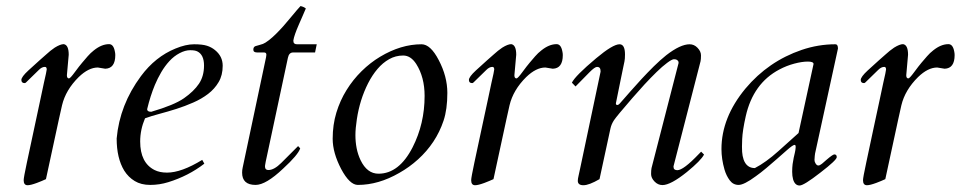

<svg xmlns="http://www.w3.org/2000/svg" viewBox="-20 -582 3093 618"><path d="M318.8 -360.8 294.9 -364.7Q265.1 -364.7 233.4 -334Q191.4 -292.5 179.7 -243.2Q174.8 -221.7 169.9 -199.7L127.9 -5.4Q122.1 -2.9 114.5 0.5Q106.9 3.9 98.6 6.8Q78.6 14.2 68.8 14.2Q56.2 14.2 56.2 -2Q56.2 -10.3 66.4 -58.1Q76.7 -106 88.9 -163.3Q101.1 -220.7 109.1 -257.8Q117.2 -294.9 121.3 -315.2Q125.5 -335.4 127.9 -344.7Q130.4 -356.4 130.4 -358.4Q130.4 -366.7 124.5 -366.7Q114.7 -366.7 105 -356.9L64 -316.9Q61.5 -314.5 59.6 -314.5Q48.8 -314.5 48.8 -324.7Q48.8 -334.5 71.3 -355.2Q93.8 -376 107.7 -388.2Q121.6 -400.4 128.7 -406.7Q135.7 -413.1 142.3 -418.5Q148.9 -423.8 156.2 -428.7Q174.3 -439.9 185.1 -439.9Q201.2 -437.5 201.2 -405.8L195.3 -339.8Q195.3 -329.6 202.1 -329.6Q206.1 -329.6 220.9 -349.9Q235.8 -370.1 244.4 -380.1Q252.9 -390.1 262.2 -400.9Q271.5 -411.6 282.2 -419.9Q307.1 -439.9 331.1 -439.9Q345.2 -439.9 349.6 -417Q351.1 -410.6 351.1 -404.8Q351.1 -361.8 318.8 -360.8Z M517.6 -26.4Q564 -26.4 630.9 -67.4L637.7 -55.2Q586.4 -15.6 521.5 4.4Q493.2 13.2 463.6 13.2Q434.1 13.2 413.6 0.7Q393.1 -11.7 379.9 -32.7Q355.5 -72.8 355.5 -136.2Q365.2 -244.6 433.6 -336.9Q480 -399.4 544.9 -425.8Q578.1 -439.5 604.7 -439.5Q631.3 -439.5 646 -434.8Q660.6 -430.2 671.9 -420.9Q696.8 -400.9 696.8 -370.4Q696.8 -339.8 683.8 -317.9Q670.9 -295.9 649.9 -279.8Q628.9 -263.7 602.1 -252Q575.2 -240.2 547.6 -231.4Q520 -222.7 493.4 -215.6Q466.8 -208.5 446.8 -201.2Q431.2 -164.6 431.2 -126.5Q431.2 -58.1 477.5 -34.7Q494.1 -26.4 517.6 -26.4ZM453.6 -230.5Q453.6 -222.2 466.8 -222.2Q540.5 -243.7 572.3 -265.9Q604 -288.1 620.4 -312.5Q636.7 -336.9 636.7 -371.1Q636.7 -405.8 615.2 -416.5Q607.9 -420.4 592 -420.4Q576.2 -420.4 558.1 -410.9Q540 -401.4 525.4 -385.5Q510.7 -369.6 499 -349.6Q487.3 -329.6 478.5 -308.6Q463.9 -273.4 453.6 -230.5Z M802.7 13.2Q759.3 13.2 759.3 -26.4Q759.3 -34.7 761.2 -43L836.4 -397.9Q837.4 -402.8 837.4 -405.8Q837.4 -413.1 830.1 -413.1H808.1Q795.4 -413.1 795.4 -421.9Q795.4 -431.2 802.5 -433.6Q809.6 -436 814.5 -437Q819.3 -438 826.4 -440.7Q833.5 -443.4 845.2 -452.4Q856.9 -461.4 868.9 -473.4Q880.9 -485.4 892.6 -498.5Q904.3 -511.7 914.6 -524.4Q940.9 -556.2 947.3 -562.5Q958 -560.1 964.4 -554.7Q960.4 -544.4 954.1 -530.8Q947.8 -517.1 941.9 -502.9Q926.8 -468.3 924.3 -452.1V-450.2Q924.3 -439.5 936 -439.5H999.5L994.1 -413.1H923.3Q910.2 -413.1 906.7 -396L838.9 -78.6Q836.4 -68.4 835.4 -62.3Q834.5 -56.2 833.7 -52.7Q833 -49.3 833 -47.9V-45.9Q833 -34.7 843.8 -34.7Q862.3 -34.7 885.3 -57.6L939.5 -111.8L946.3 -104.5Q939.5 -83.5 891.1 -39.1Q835.9 13.2 802.7 13.2Z M1336.9 -439.5Q1365.7 -439.5 1392.1 -388.7Q1419.9 -335.9 1419.9 -283Q1419.9 -230 1407.7 -193.6Q1395.5 -157.2 1374.8 -126Q1354 -94.7 1325.7 -69.1Q1297.4 -43.5 1265.1 -25.4Q1198.2 13.2 1131.8 13.2Q1105.5 13.2 1078.1 -38.1Q1050.8 -90.3 1050.8 -135.3Q1050.8 -180.2 1062.7 -219.5Q1074.7 -258.8 1095.5 -292.2Q1116.2 -325.7 1144 -353Q1171.9 -380.4 1203.6 -399.4Q1270.5 -439.5 1336.9 -439.5ZM1140.6 -66.4Q1161.6 -22.9 1198.2 -22.9Q1264.6 -22.9 1308.1 -107.9Q1346.7 -183.6 1346.7 -273.4Q1346.7 -333.5 1319.8 -376Q1302.2 -403.3 1277.8 -403.3Q1253.4 -403.3 1232.7 -391.6Q1211.9 -379.9 1195.1 -360.1Q1178.2 -340.3 1164.8 -314Q1151.4 -287.6 1142.3 -258.5Q1133.3 -229.5 1128.7 -199Q1124 -168.5 1124 -147Q1124 -125.5 1127.9 -105.2Q1131.8 -85 1140.6 -66.4Z M1759.3 -360.8 1735.4 -364.7Q1705.6 -364.7 1673.8 -334Q1631.8 -292.5 1620.1 -243.2Q1615.2 -221.7 1610.4 -199.7L1568.4 -5.4Q1562.5 -2.9 1554.9 0.5Q1547.4 3.9 1539.1 6.8Q1519 14.2 1509.3 14.2Q1496.6 14.2 1496.6 -2Q1496.6 -10.3 1506.8 -58.1Q1517.1 -106 1529.3 -163.3Q1541.5 -220.7 1549.6 -257.8Q1557.6 -294.9 1561.8 -315.2Q1565.9 -335.4 1568.4 -344.7Q1570.8 -356.4 1570.8 -358.4Q1570.8 -366.7 1564.9 -366.7Q1555.2 -366.7 1545.4 -356.9L1504.4 -316.9Q1502 -314.5 1500 -314.5Q1489.3 -314.5 1489.3 -324.7Q1489.3 -334.5 1511.7 -355.2Q1534.2 -376 1548.1 -388.2Q1562 -400.4 1569.1 -406.7Q1576.2 -413.1 1582.8 -418.5Q1589.4 -423.8 1596.7 -428.7Q1614.7 -439.9 1625.5 -439.9Q1641.6 -437.5 1641.6 -405.8L1635.7 -339.8Q1635.7 -329.6 1642.6 -329.6Q1646.5 -329.6 1661.4 -349.9Q1676.3 -370.1 1684.8 -380.1Q1693.4 -390.1 1702.6 -400.9Q1711.9 -411.6 1722.7 -419.9Q1747.6 -439.9 1771.5 -439.9Q1785.6 -439.9 1790 -417Q1791.5 -410.6 1791.5 -404.8Q1791.5 -361.8 1759.3 -360.8Z M1974.1 -439.5Q1991.7 -439.5 1991.7 -406.7Q1991.7 -392.1 1990 -384.3Q1988.3 -376.5 1985.6 -363.3Q1982.9 -350.1 1977.5 -324Q1972.2 -297.9 1962.4 -249.5Q1962.4 -244.1 1966.6 -244.1Q1970.7 -244.1 1974.4 -248.3Q1978 -252.4 1985.8 -261.2Q1993.7 -270 2010 -288.8Q2026.4 -307.6 2045.2 -327.9Q2064 -348.1 2084.2 -368.2Q2104.5 -388.2 2124.5 -404.3Q2169.9 -439.5 2199.7 -439.5Q2214.4 -439.5 2225.3 -428Q2236.3 -416.5 2236.3 -403.8Q2236.3 -391.1 2234.9 -384.8L2147.9 -46.9V-44.9Q2147.9 -34.2 2160.2 -34.2Q2179.7 -34.2 2229 -85.9Q2234.4 -91.3 2236.8 -93.8L2246.1 -84.5Q2236.3 -65.4 2190.9 -28.3Q2138.7 13.7 2112.3 13.7Q2097.7 13.7 2086.7 2.2Q2075.7 -9.3 2075.7 -21.7Q2075.7 -34.2 2077.1 -41L2164.1 -378.9V-380.9Q2164.1 -385.3 2159.9 -388.4Q2155.8 -391.6 2149.2 -391.4Q2142.6 -391.1 2127.2 -379.6Q2111.8 -368.2 2093.3 -350.1Q2074.7 -332 2054.4 -310.1Q2034.2 -288.1 2015.6 -266.6Q1964.8 -208 1956.3 -195.1Q1947.8 -182.1 1944.8 -168L1909.7 -5.4Q1876 14.2 1857.9 14.2Q1839.8 14.2 1839.8 0Q1839.8 -6.3 1842.3 -16.6Q1846.7 -36.1 1847.7 -41.5L1913.1 -351.1V-353Q1913.1 -366.7 1901.9 -366.7Q1894.5 -366.7 1877.4 -349.4Q1860.4 -332 1832.5 -303.7L1820.8 -315.9Q1831.5 -337.9 1898.9 -394.5Q1952.6 -439.5 1974.1 -439.5Z M2537.6 -115.7Q2532.2 -115.7 2513.7 -99.4Q2495.1 -83 2479.5 -69.3Q2463.9 -55.7 2446.5 -41Q2429.2 -26.4 2412.6 -14.6Q2375 13.2 2357.4 13.2Q2339.8 13.2 2328.9 -1.5Q2317.9 -16.1 2312 -36.1Q2302.2 -70.3 2302.2 -102.1Q2302.2 -203.6 2379.4 -296.9Q2453.1 -384.8 2560.5 -421.4Q2613.8 -439.5 2668.9 -439.5Q2677.2 -439.5 2677.2 -425.8L2603.5 -87.9Q2603 -84 2602.5 -80.1Q2601.6 -73.2 2601.6 -67.1Q2601.6 -61 2605.5 -55.2Q2609.4 -49.3 2614 -49.3Q2618.7 -49.3 2625.7 -54.9Q2632.8 -60.5 2640.1 -67.4Q2660.6 -85 2665.5 -85Q2673.3 -85 2673.3 -76.2Q2673.3 -66.9 2620.6 -26.4Q2567.4 15.1 2553.7 15.1Q2538.6 15.1 2532.7 -4.9Q2529.8 -15.6 2529.8 -29.1Q2529.8 -42.5 2531.2 -53.7Q2532.7 -64.9 2534.7 -74Q2536.6 -83 2538.6 -91.1Q2540.5 -99.1 2541 -107.4Q2541.5 -115.7 2537.6 -115.7ZM2598.6 -376Q2598.6 -383.8 2580.1 -383.8Q2561.5 -383.8 2536.6 -377.2Q2511.7 -370.6 2488.8 -358.4Q2404.3 -314 2380.4 -208Q2370.1 -162.1 2368.9 -134.3Q2367.7 -106.4 2368.7 -93.3Q2369.6 -80.1 2373.5 -68.4Q2383.3 -41 2409.7 -41Q2444.8 -59.1 2485.6 -95.7Q2526.4 -132.3 2550.3 -153.8Z M3020.5 -360.8 2996.6 -364.7Q2966.8 -364.7 2935.1 -334Q2893.1 -292.5 2881.3 -243.2Q2876.5 -221.7 2871.6 -199.7L2829.6 -5.4Q2823.7 -2.9 2816.2 0.5Q2808.6 3.9 2800.3 6.8Q2780.3 14.2 2770.5 14.2Q2757.8 14.2 2757.8 -2Q2757.8 -10.3 2768.1 -58.1Q2778.3 -106 2790.5 -163.3Q2802.7 -220.7 2810.8 -257.8Q2818.8 -294.9 2823 -315.2Q2827.1 -335.4 2829.6 -344.7Q2832 -356.4 2832 -358.4Q2832 -366.7 2826.2 -366.7Q2816.4 -366.7 2806.6 -356.9L2765.6 -316.9Q2763.2 -314.5 2761.2 -314.5Q2750.5 -314.5 2750.5 -324.7Q2750.5 -334.5 2772.9 -355.2Q2795.4 -376 2809.3 -388.2Q2823.2 -400.4 2830.3 -406.7Q2837.4 -413.1 2844 -418.5Q2850.6 -423.8 2857.9 -428.7Q2876 -439.9 2886.7 -439.9Q2902.8 -437.5 2902.8 -405.8L2897 -339.8Q2897 -329.6 2903.8 -329.6Q2907.7 -329.6 2922.6 -349.9Q2937.5 -370.1 2946 -380.1Q2954.6 -390.1 2963.9 -400.9Q2973.1 -411.6 2983.9 -419.9Q3008.8 -439.9 3032.7 -439.9Q3046.9 -439.9 3051.3 -417Q3052.7 -410.6 3052.7 -404.8Q3052.7 -361.8 3020.5 -360.8Z"/></svg>

Font: Cardo-Italic
Style: Italic
Weight: 400
Italic angle: -12°
Designer: David J. Perry
Foundry: David J. Perry
Version: Version 0.991